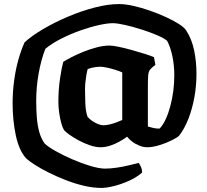

<svg xmlns="http://www.w3.org/2000/svg" viewBox="-20 -724 1018 944"><path d="M479 200Q437 200 391 189Q345 178 299.5 160Q254 142 215.5 122.5Q177 103 149.5 85Q122 67 111 57Q93 39 79.5 9.5Q66 -20 58 -57Q50 -94 46 -134.5Q42 -175 42 -215Q42 -273 49.5 -328Q57 -383 70.5 -431Q84 -479 101 -516Q136 -548 192 -581Q248 -614 314 -642Q380 -670 445.5 -687Q511 -704 565 -704Q597 -704 636.5 -695Q676 -686 717.5 -671.5Q759 -657 796 -640Q833 -623 859.5 -606Q886 -589 895 -575Q923 -532 934.5 -476.5Q946 -421 946 -360Q946 -304 936 -247.5Q926 -191 907 -141.5Q888 -92 860 -56Q850 -47 823 -33.5Q796 -20 763 -10Q730 0 703 0Q685 0 665 -8Q645 -16 629 -28.5Q613 -41 605 -52Q589 -40 567.5 -28Q546 -16 522 -8Q498 0 474 0Q450 0 421 -10Q392 -20 365.5 -34.5Q339 -49 319.5 -63Q300 -77 294 -86Q288 -95 281.5 -118Q275 -141 271 -169.5Q267 -198 267 -222Q267 -283 275 -337Q283 -391 291 -420Q305 -429 331 -442.5Q357 -456 389 -469Q421 -482 455 -491Q489 -500 519 -500Q534 -500 563 -494Q592 -488 626.5 -478.5Q661 -469 691 -459.5Q721 -450 737 -443L744 -405Q726 -392 718 -382Q710 -372 708.5 -352.5Q707 -333 707 -289V-102Q718 -99 733.5 -95Q749 -91 765 -92Q782 -110 795 -138.5Q808 -167 817.5 -202.5Q827 -238 832 -276.5Q837 -315 837 -354Q837 -401 828 -445.5Q819 -490 802 -523Q789 -535 754.5 -550Q720 -565 677.5 -578.5Q635 -592 596 -601Q557 -610 534 -610Q509 -610 467.5 -601Q426 -592 377.5 -575Q329 -558 283 -535Q237 -512 203 -484Q182 -430 170 -363Q158 -296 158 -228Q158 -185 161 -147Q164 -109 172.5 -77Q181 -45 199 -19Q215 -3 252 18Q289 39 335 59Q381 79 424.5 92Q468 105 497 105Q522 105 553 100.5Q584 96 613 89Q642 82 662 77Q667 84 672.5 95.5Q678 107 679 124Q652 148 614 165Q576 182 539.5 191Q503 200 479 200ZM488 -108Q501 -108 518.5 -112Q536 -116 553 -122.5Q570 -129 581 -134V-368Q566 -375 544.5 -381.5Q523 -388 503.5 -392Q484 -396 472 -396Q463 -396 452 -394.5Q441 -393 430.5 -390.5Q420 -388 411 -384Q408 -374 405 -357Q402 -340 400 -320.5Q398 -301 398 -284Q398 -254 399.5 -215.5Q401 -177 410 -151Q417 -141 431 -131Q445 -121 461 -114.5Q477 -108 488 -108Z"/></svg>

Font: Texturina Medium 12pt Black
Style: Regular
Weight: 900
Version: Version 1.002